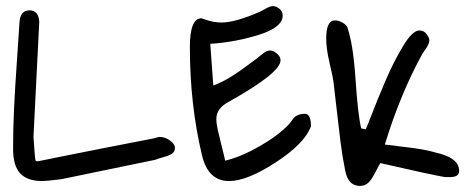

<svg xmlns="http://www.w3.org/2000/svg" viewBox="-20 -576 1552 631"><path d="M90 -126Q95 -50 97 -48Q99 -46 105 -46Q107 -46 174 -60Q318 -89 484 -121Q486 -121 493.5 -123.5Q501 -126 504 -126Q523 -126 539 -114Q555 -102 555 -90Q555 -78 546 -71.5Q537 -65 517 -59.5Q497 -54 491 -51L181 13Q133 19 119 19Q70 19 46.5 -6Q23 -31 23 -87Q23 -150 26 -215.5Q29 -281 35.5 -374.5Q42 -468 44 -501Q46 -542 77 -542Q107 -542 109 -504Z M671 -432 681 -295Q697 -301 712 -308.5Q727 -316 743.5 -326.5Q760 -337 769 -343.5Q778 -350 798 -364.5Q818 -379 823 -383Q827 -386 836.5 -394Q846 -402 853 -406Q860 -410 868 -410Q878 -410 890 -400Q902 -390 902 -378Q902 -336 729 -240Q691 -219 691 -185Q691 -170 696 -147.5Q701 -125 708.5 -96Q716 -67 720 -48Q771 -60 832.5 -95Q894 -130 930 -168Q933 -171 938.5 -179Q944 -187 948 -191Q952 -195 961 -198.5Q970 -202 982 -202Q1002 -202 1002 -161Q981 -104 886.5 -42.5Q792 19 733 19Q664 19 644 -65Q604 -232 604 -421Q604 -516 642 -516L654 -512Q681 -502 708 -502Q753 -502 833 -537Q836 -538 852 -547Q868 -556 877 -556Q887 -556 898 -547.5Q909 -539 909 -525Q909 -486 830.5 -461.5Q752 -437 671 -432Z M1246 -105 1245 -101Q1258 -99 1301.5 -94Q1345 -89 1369.5 -84.5Q1394 -80 1426 -71Q1458 -62 1473.5 -48Q1489 -34 1489 -14Q1489 6 1459 6H1442Q1391 -3 1230 -40Q1227 -36 1214 -10.5Q1201 15 1190 25Q1179 35 1163 35Q1123 35 1114 -18Q1105 -62 1099 -110Q1093 -158 1086.5 -216Q1080 -274 1076 -307Q1075 -318 1063.5 -367Q1052 -416 1052 -449Q1052 -509 1081 -509Q1093 -509 1106 -501.5Q1119 -494 1122 -485Q1141 -429 1148.5 -315Q1156 -201 1167 -154L1182 -151Q1185 -157 1198 -190.5Q1211 -224 1220.5 -247.5Q1230 -271 1246 -308.5Q1262 -346 1275.5 -372Q1289 -398 1304 -423.5Q1319 -449 1333 -462.5Q1347 -476 1358 -476Q1373 -476 1382 -464Q1391 -452 1391 -444Q1391 -437 1387.5 -429.5Q1384 -422 1377.5 -413Q1371 -404 1368 -399Q1296 -268 1246 -105Z"/></svg>

Font: Because We Organize
Style: Regular
Weight: 400
Designer: Liz Wetzel, Aaron Williamson, Russ McMullin
Foundry: Red Hat
Version: Version 1.000